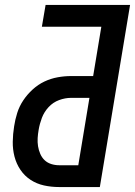

<svg xmlns="http://www.w3.org/2000/svg" viewBox="-20 -755 545 775"><path d="M219 0Q187 0 157.5 -6.5Q128 -13 103.5 -29Q79 -45 62.5 -69.5Q46 -94 38.5 -123Q31 -152 31.5 -183Q32 -214 37 -245Q41 -272 49.5 -299Q58 -326 74 -350Q90 -374 112 -394Q134 -414 159.5 -426Q185 -438 212.5 -443Q240 -448 267 -448H356L389 -647H149L164 -735H505L383 0ZM219 -88H296L341 -360H267Q243 -360 218.5 -351Q194 -342 176 -322.5Q158 -303 149 -279Q140 -255 136 -231Q133 -214 132 -197.5Q131 -181 133.5 -165Q136 -149 142.5 -134Q149 -119 160 -108.5Q171 -98 186.5 -93Q202 -88 219 -88Z"/></svg>

Font: Iosevka SS04 Semibold Oblique
Style: Regular
Weight: 600
Italic angle: -9°
Monospace: yes
Designer: Belleve Invis
Foundry: Belleve Invis
Version: Version 19.0.0; ttfautohint (v1.8.4)